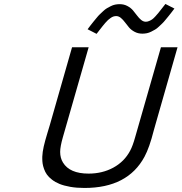

<svg xmlns="http://www.w3.org/2000/svg" viewBox="-20 -930 908 960"><path d="M340.3 -693.8H423.3L294.4 -244.1Q280.8 -196.8 280.8 -170.4Q280.8 -140.1 294.9 -117.2Q328.6 -62 422.9 -62Q491.7 -62 546.9 -92Q602.1 -122.1 630.9 -176.8Q643.6 -200.2 655.8 -244.1L784.7 -693.8H867.7L755.9 -302.7Q753.4 -294.9 748.5 -276.4Q727.1 -191.9 702.6 -146.5Q618.7 9.8 402.3 9.8Q363.3 9.8 331.3 4.2Q299.3 -1.5 277.8 -10.3Q256.3 -19 240 -31.7Q223.6 -44.4 214.6 -57.1Q205.6 -69.8 200.2 -85.2Q194.8 -100.6 193.1 -112.3Q191.4 -124 191.4 -136.7V-146.5Q192.4 -169.9 198.7 -197.8Q205.1 -225.6 216.6 -263.4Q228 -301.3 228.5 -302.7ZM709 -821.3Q717.3 -821.3 725.8 -825Q734.4 -828.6 741 -833.3Q747.6 -837.9 757.1 -848.4Q766.6 -858.9 772 -865.5Q777.3 -872.1 789.3 -887.5Q801.3 -902.8 807.1 -910.2L852.1 -887.2Q849.6 -883.8 838.6 -869.4Q827.6 -855 823.2 -849.9Q818.8 -844.7 808.3 -831.8Q797.9 -818.8 791.5 -813Q785.2 -807.1 774.7 -797.1Q764.2 -787.1 755.6 -782.2Q747.1 -777.3 736.1 -771.7Q725.1 -766.1 714.1 -763.9Q703.1 -761.7 691.9 -761.7Q670.4 -761.7 653.3 -770.8Q636.2 -779.8 625.2 -792.7Q614.3 -805.7 604.7 -818.6Q595.2 -831.5 584.2 -840.6Q573.2 -849.6 561 -849.6Q553.7 -849.6 546.9 -847.4Q540 -845.2 532.7 -839.8Q525.4 -834.5 520 -829.8Q514.6 -825.2 506.3 -815.4Q498 -805.7 493.2 -799.6Q488.3 -793.5 478.3 -780.5Q468.3 -767.6 462.9 -760.7L418 -783.7Q420.4 -787.1 431.4 -801.5Q442.4 -815.9 446.8 -821Q451.2 -826.2 461.7 -839.1Q472.2 -852.1 478.5 -857.9Q484.9 -863.8 495.4 -873.8Q505.9 -883.8 514.4 -888.7Q522.9 -893.6 533.9 -899.2Q544.9 -904.8 555.9 -907Q566.9 -909.2 578.1 -909.2Q599.6 -909.2 616.7 -900.1Q633.8 -891.1 644.8 -878.2Q655.8 -865.2 665.3 -852.3Q674.8 -839.4 685.8 -830.3Q696.8 -821.3 709 -821.3Z"/></svg>

Font: Cantarell
Style: Italic
Weight: 400
Italic angle: -16°
Designer: Dave Crossland
Version: Version 1.004